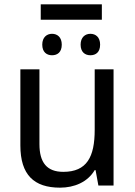

<svg xmlns="http://www.w3.org/2000/svg" viewBox="-20 -856 623 886"><path d="M450 -836H168V-765H450ZM220 -700C196 -700 175 -684 175 -650C175 -615 196 -601 220 -601C245 -601 265 -615 265 -650C265 -684 245 -700 220 -700ZM397 -700C373 -700 352 -684 352 -650C352 -615 373 -601 397 -601C422 -601 442 -615 442 -650C442 -684 422 -700 397 -700ZM504 -536H417V-257C417 -132 381 -63 272 -63C197 -63 162 -105 162 -191V-536H74V-185C74 -49 137 10 257 10C322 10 384 -15 417 -71H421L434 0H504Z"/></svg>

Font: Noto Sans Thai
Style: Regular
Weight: 400
Designer: Monotype Design Team
Foundry: Monotype Imaging Inc.
Version: Version 1.901